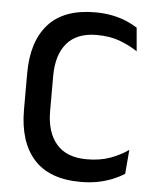

<svg xmlns="http://www.w3.org/2000/svg" viewBox="-50 -695 609 749"><g transform="rotate(5 255.0 -320.0)"><path d="M293 12.5Q170.5 12.5 109.8 -55.5Q49 -123.5 49 -249V-391Q49 -516 109.8 -583.8Q170.5 -651.5 293 -651.5Q330.5 -651.5 361.5 -645Q392.5 -638.5 417 -628Q441.5 -617.5 459 -606L467 -514Q437.5 -534 398.5 -549Q359.5 -564 306.5 -564Q229.5 -564 190.2 -518.5Q151 -473 151 -389.5V-252.5Q151 -169.5 190.8 -123.5Q230.5 -77.5 309.5 -77.5Q361.5 -77.5 401.8 -92.2Q442 -107 472 -128.5L464 -34Q446.5 -22.5 421.2 -11.8Q396 -1 363.8 5.8Q331.5 12.5 293 12.5Z"/></g></svg>

Font: Anek Tamil Medium
Style: Regular
Weight: 500
Designer: Aadarsh Rajan (Tamil), Yesha Goshar (Latin)
Foundry: Ek Type
Version: Version 1.003